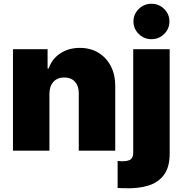

<svg xmlns="http://www.w3.org/2000/svg" viewBox="-20 -810 982 1032"><path d="M245.7 -306.8V0H49.7V-545.5H235.8V-441.8H241.5Q259.2 -493.6 304.2 -523.1Q349.1 -552.6 409.1 -552.6Q467 -552.6 509.8 -526.1Q552.6 -499.6 576.2 -453.5Q599.8 -407.3 599.4 -348V0H403.4V-306.8Q403.8 -347.3 383 -370.4Q362.2 -393.5 325.3 -393.5Q288.7 -393.5 267.4 -370.4Q246.1 -347.3 245.7 -306.8ZM696 -545.5H892V15.6Q892 87.4 861.9 129.1Q831.7 170.8 776.8 187.7Q721.9 204.5 647.7 201.7Q640.3 201.3 632.1 201.3Q623.9 201.3 612.2 200.3V55.4Q624.6 56.8 634.9 56.8Q670.1 56.8 683.1 46Q696 35.2 696 11.4ZM794 -599.4Q754.3 -599.4 725.9 -627.3Q697.4 -655.2 697.4 -694.6Q697.4 -734 725.9 -761.9Q754.3 -789.8 794 -789.8Q834.2 -789.8 862.4 -761.9Q890.6 -734 890.6 -694.6Q890.6 -655.2 862.4 -627.3Q834.2 -599.4 794 -599.4Z"/></svg>

Font: Inter UI Black
Style: Regular
Weight: 900
Designer: Rasmus Andersson
Foundry: rsms
Version: 3.2;8d6f07862